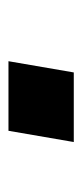

<svg xmlns="http://www.w3.org/2000/svg" viewBox="111 -569 196 458"><g transform="rotate(90 209.0 -340.0)"><path d="M126 -262.2 152.8 -418H318.8L292 -262.2Z"/></g></svg>

Font: Archivo Expanded SemiBold
Style: Italic
Weight: 600
Width: 7
Italic angle: -10°
Designer: Hector Gatti
Foundry: Omnibus-Type
Version: Version 2.001